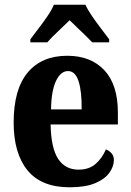

<svg xmlns="http://www.w3.org/2000/svg" viewBox="-20 -786 556 816"><path d="M276 10Q156 10 97 -62Q38 -134 38 -265Q38 -406 97.5 -477.5Q157 -549 266 -549Q366 -549 423.5 -487.5Q481 -426 481 -308V-257H195Q197 -157 227 -111Q257 -65 314 -65Q359 -65 387 -90Q415 -115 430 -151Q444 -146 454 -134.5Q464 -123 464 -106Q464 -79 445 -52Q426 -25 384.5 -7.5Q343 10 276 10ZM327 -321Q328 -397 314 -440.5Q300 -484 269 -484Q238 -484 218 -442Q198 -400 197 -321ZM109 -619Q123 -638 143 -664Q163 -690 181.5 -717Q200 -744 209 -766H343Q353 -744 371.5 -717Q390 -690 410 -664Q430 -638 444 -619V-606H372Q362 -617 344.5 -634Q327 -651 308 -669Q289 -687 276 -700Q255 -679 226 -652Q197 -625 181 -606H109Z"/></svg>

Font: Noto Serif Bengali Condensed ExtraBold
Style: Regular
Weight: 800
Width: 3
Designer: Juan Bruce, Universal Thirst, Indian Type Foundry and the Monotype Design Team.
Foundry: Monotype Imaging Inc.
Version: Version 2.003; ttfautohint (v1.8.4.7-5d5b)